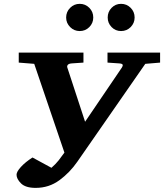

<svg xmlns="http://www.w3.org/2000/svg" viewBox="-20 -938 833 975"><path d="M161.1 16.1Q109.9 16.1 86.9 -6.6Q64 -29.3 64 -50.8Q64 -65.9 86.2 -90.3Q108.4 -114.7 145 -138.2L241.2 -85.9Q262.7 -104.5 278.1 -124Q293.5 -143.6 307.1 -163.1L153.8 -613.8L75.2 -620.1V-670.9H403.8V-620.1L346.2 -616.2Q329.6 -615.2 324.5 -608.9Q319.3 -602.5 321.8 -595.2L412.1 -319.8L599.1 -595.2Q604.5 -603.5 602.8 -609.4Q601.1 -615.2 583 -616.2L525.9 -620.1V-670.9H793V-620.1L717.8 -613.8L373 -117.2Q334.5 -61.5 281.5 -22.7Q228.5 16.1 161.1 16.1ZM663.6 -849.1Q663.6 -820.8 643.6 -800.5Q623.5 -780.3 594.7 -780.3Q566.4 -780.3 546.6 -800.5Q526.9 -820.8 526.9 -849.1Q526.9 -877.9 546.6 -898.2Q566.4 -918.5 594.7 -918.5Q623.5 -918.5 643.6 -898.2Q663.6 -877.9 663.6 -849.1ZM453.6 -849.1Q453.6 -820.8 433.6 -800.5Q413.6 -780.3 384.8 -780.3Q356.4 -780.3 336.2 -800.5Q315.9 -820.8 315.9 -849.1Q315.9 -877.9 336.2 -898.2Q356.4 -918.5 384.8 -918.5Q413.6 -918.5 433.6 -898.2Q453.6 -877.9 453.6 -849.1Z"/></svg>

Font: Charis
Style: Bold Italic
Weight: 700
Italic angle: -11°
Designer: Walt Agee, Miriam Martin, Annie Olsen, Victor Gaultney, Lorna Priest, Alan Ward, Bob Hallissy, Martin Hosken, Sharon Cor
Foundry: SIL Global
Version: Version 7.000